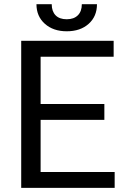

<svg xmlns="http://www.w3.org/2000/svg" viewBox="-20 -908 608 928"><path d="M448.7 -887.7Q448.7 -828.6 408.4 -792.7Q368.2 -756.8 302.7 -756.8Q237.3 -756.8 196.8 -793Q156.2 -829.1 156.2 -887.7H230Q230 -853.5 248.5 -834.2Q267.1 -814.9 302.7 -814.9Q336.9 -814.9 356.2 -834Q375.5 -853 375.5 -887.7ZM484.4 -328.6H176.3V-76.7H534.2V0H82.5V-710.9H529.3V-633.8H176.3V-405.3H484.4Z"/></svg>

Font: Mardoto
Style: Regular
Weight: 400
Designer: Christian Robertson, Vahan Hovhannisyan
Foundry: Google
Version: Version 1.000